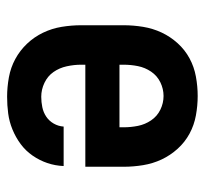

<svg xmlns="http://www.w3.org/2000/svg" viewBox="-38 -530 576 540"><g transform="rotate(90 250.0 -260.0)"><path d="M252 8Q225 8 197.5 3Q170 -2 146 -15Q122 -28 103 -48Q84 -68 72 -93Q60 -118 55.5 -145.5Q51 -173 51 -200V-320Q51 -347 55.5 -374.5Q60 -402 71.5 -426.5Q83 -451 101.5 -471.5Q120 -492 144 -505Q168 -518 195.5 -523Q223 -528 250 -528Q277 -528 304.5 -523Q332 -518 356 -505Q380 -492 398.5 -471.5Q417 -451 428.5 -426.5Q440 -402 444.5 -374.5Q449 -347 449 -320V-212H162V-200Q162 -180 166.5 -159.5Q171 -139 182.5 -122.5Q194 -106 213 -97Q232 -88 252 -88Q267 -88 281.5 -91Q296 -94 308 -102Q320 -110 327.5 -123Q335 -136 336 -151H447Q446 -127 438.5 -105Q431 -83 417.5 -63.5Q404 -44 385 -30Q366 -16 344 -7Q322 2 299 5Q276 8 252 8ZM162 -308H338V-320Q338 -340 334 -360Q330 -380 318.5 -397Q307 -414 288.5 -423Q270 -432 250 -432Q230 -432 211.5 -423Q193 -414 181.5 -397Q170 -380 166 -360Q162 -340 162 -320Z"/></g></svg>

Font: Iosevka Algr
Style: Bold
Weight: 700
Monospace: yes
Designer: Belleve Invis
Foundry: Belleve Invis
Version: Version 26.0.2; ttfautohint (v1.8.3)